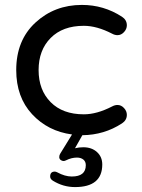

<svg xmlns="http://www.w3.org/2000/svg" viewBox="-20 -540 577 781"><path d="M319 59Q353 59 374.5 78.5Q396 98 396 129Q396 221 285 221Q237 221 195 195Q184 188 184 178Q184 158 203 158Q207 158 213 161Q244 178 272 178Q329 178 329 132Q329 117 319 109Q309 101 293 101Q271 101 249 112Q243 115 239 115Q232 115 226.5 110.5Q221 106 221 99Q221 91 225 85L273 7Q175 -6 110.5 -75.5Q46 -145 46 -255Q46 -376 124 -448Q202 -520 313 -520Q402 -520 476 -472Q496 -459 496 -437Q496 -422 484.5 -409.5Q473 -397 458 -397Q447 -397 436 -403Q374 -435 321 -435Q235 -435 186 -385.5Q137 -336 137 -255Q137 -174 186 -124.5Q235 -75 321 -75Q374 -75 436 -107Q447 -113 458 -113Q473 -113 484.5 -100.5Q496 -88 496 -73Q496 -51 476 -38Q404 9 315 10L285 63Q301 59 319 59Z"/></svg>

Font: Varela Round
Style: Regular
Weight: 400
Designer: Joe Prince
Foundry: Joe Prince
Version: Version 1.000